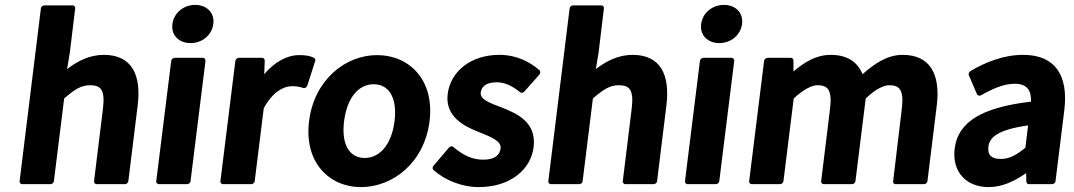

<svg xmlns="http://www.w3.org/2000/svg" viewBox="-20 -740 4385 784"><path d="M60 0C59 5 63 12 71 12H186C191 12 199 8 200 0L242 -338C285 -375 311 -392 348 -392C393 -392 410 -372 400 -293L364 0C363 5 367 12 375 12H490C495 12 503 8 504 0L542 -308C558 -435 518 -516 404 -516C345 -516 296 -490 254 -458L265 -524L287 -706C288 -711 284 -718 276 -718H161C156 -718 148 -714 147 -706Z M758 -564C805 -564 845 -596 851 -642C857 -688 824 -720 777 -720C730 -720 690 -688 684 -642C678 -596 711 -564 758 -564ZM618 0C617 5 621 12 629 12H744C749 12 757 8 758 0L819 -491C820 -496 816 -504 808 -504H693C688 -504 680 -499 679 -491Z M880 0C879 5 883 12 891 12H1006C1011 12 1019 8 1020 0L1057 -298C1094 -366 1139 -388 1172 -388C1192 -388 1202 -386 1218 -381C1227 -378 1233 -386 1235 -391L1267 -491C1269 -496 1267 -501 1262 -504C1246 -512 1228 -515 1202 -515C1152 -515 1101 -487 1059 -437L1061 -492C1061 -498 1057 -504 1050 -504H955C950 -504 942 -499 941 -491Z M1242 -245C1221 -76 1325 24 1454 24C1584 24 1713 -76 1734 -245C1755 -415 1650 -515 1520 -515C1391 -515 1263 -415 1242 -245ZM1385 -245C1397 -341 1444 -396 1506 -396C1568 -396 1603 -341 1591 -245C1579 -150 1531 -95 1469 -95C1407 -95 1373 -150 1385 -245Z M1750 -63C1746 -58 1745 -50 1750 -46C1795 -5 1865 24 1935 24C2064 24 2148 -48 2159 -140C2171 -241 2092 -276 2029 -301C1975 -321 1940 -335 1943 -362C1946 -385 1963 -404 2008 -404C2043 -404 2073 -388 2103 -364C2107 -360 2116 -360 2121 -366L2183 -436C2187 -441 2187 -450 2182 -454C2145 -486 2091 -516 2019 -516C1904 -516 1820 -450 1808 -356C1797 -265 1873 -225 1935 -201C1988 -180 2028 -163 2024 -134C2021 -108 2002 -88 1953 -88C1907 -88 1870 -107 1831 -140C1826 -145 1818 -142 1813 -137Z M2219 0C2218 5 2222 12 2230 12H2345C2350 12 2358 8 2359 0L2401 -338C2444 -375 2470 -392 2507 -392C2552 -392 2569 -372 2559 -293L2523 0C2522 5 2526 12 2534 12H2649C2654 12 2662 8 2663 0L2701 -308C2717 -435 2677 -516 2563 -516C2504 -516 2455 -490 2413 -458L2424 -524L2446 -706C2447 -711 2443 -718 2435 -718H2320C2315 -718 2307 -714 2306 -706Z M2917 -564C2964 -564 3004 -596 3010 -642C3016 -688 2983 -720 2936 -720C2889 -720 2849 -688 2843 -642C2837 -596 2870 -564 2917 -564ZM2777 0C2776 5 2780 12 2788 12H2903C2908 12 2916 8 2917 0L2978 -491C2979 -496 2975 -504 2967 -504H2852C2847 -504 2839 -499 2838 -491Z M3039 0C3038 5 3042 12 3050 12H3165C3170 12 3178 8 3179 0L3221 -338C3260 -374 3294 -392 3318 -392C3361 -392 3379 -372 3369 -293L3333 0C3332 5 3336 12 3344 12H3459C3464 12 3472 8 3473 0L3515 -338C3554 -375 3587 -392 3612 -392C3654 -392 3672 -372 3662 -293L3627 0C3626 5 3629 12 3637 12H3753C3758 12 3766 8 3767 0L3805 -308C3821 -435 3779 -516 3666 -516C3604 -516 3553 -482 3502 -437C3482 -486 3441 -516 3372 -516C3313 -516 3264 -486 3220 -448V-492C3220 -498 3216 -504 3209 -504H3114C3109 -504 3101 -499 3100 -491Z M3878 -132C3867 -39 3925 24 4017 24C4073 24 4124 -1 4170 -33L4171 2C4171 8 4176 12 4182 12H4276C4281 12 4289 8 4290 0L4326 -291C4343 -432 4289 -516 4158 -516C4077 -516 4002 -485 3943 -450C3938 -447 3933 -439 3936 -433L3969 -356C3972 -349 3980 -348 3986 -351C4032 -377 4078 -398 4123 -398C4177 -398 4191 -368 4190 -325C3995 -302 3892 -246 3878 -132ZM4016 -141C4020 -178 4052 -210 4178 -228L4167 -137C4131 -107 4101 -91 4067 -91C4030 -91 4012 -105 4016 -141Z"/></svg>

Font: Falling Sky
Style: BdObl
Weight: 700
Designer: Paul D. Hunt
Foundry: Adobe Systems Incorporated
Version: Version 1.02